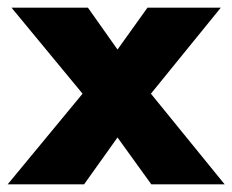

<svg xmlns="http://www.w3.org/2000/svg" viewBox="-20 -480 605 500"><path d="M364 -460 286 -351 209 -460H10L195 -236L0 0H199L286 -122L374 0H565L373 -236L555 -460Z"/></svg>

Font: Jost ExtraBold
Style: Regular
Weight: 800
Version: Version 3.710